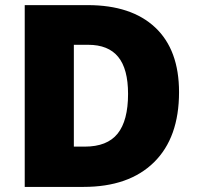

<svg xmlns="http://www.w3.org/2000/svg" viewBox="-20 -734 774 754"><path d="M683.1 -372.1Q683.1 -193.4 584.7 -96.7Q486.3 0 308.1 0H77.1V-713.9H324.2Q496.1 -713.9 589.6 -626Q683.1 -538.1 683.1 -372.1ZM482.9 -365.2Q482.9 -463.4 444.1 -510.7Q405.3 -558.1 326.2 -558.1H270V-158.2H313Q400.9 -158.2 441.9 -209.2Q482.9 -260.3 482.9 -365.2Z"/></svg>

Font: OpenSansExtrabold
Style: Regular
Weight: 800
Foundry: Ascender Corporation
Version: Version 1.10